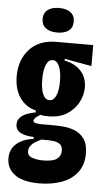

<svg xmlns="http://www.w3.org/2000/svg" viewBox="-57 -724 487 903"><g transform="rotate(5 186.5 -273.0)"><path d="M163 142Q86 142 47.5 113.5Q9 85 9 37Q9 -7 39.5 -32.5Q70 -58 119 -64V-73Q82 -74 57.5 -86Q33 -98 33 -126Q33 -174 118 -189V-198Q69 -210 41.5 -250.5Q14 -291 14 -351Q14 -429 59.5 -478.5Q105 -528 186 -528H360V-429L232 -452V-444Q284 -433 311 -402Q338 -371 338 -326Q338 -289 319.5 -254.5Q301 -220 266 -198Q231 -176 179 -176Q172 -176 161 -176.5Q150 -177 142 -180Q111 -163 111 -149Q111 -142 121.5 -139Q132 -136 150 -136H207Q226 -136 253 -134Q280 -132 307 -121.5Q334 -111 352 -86Q370 -61 370 -16Q370 38 342 73.5Q314 109 267 125.5Q220 142 163 142ZM177 -252Q197 -252 208 -276.5Q219 -301 219 -345Q219 -388 208 -414.5Q197 -441 177 -441Q156 -441 145.5 -415Q135 -389 135 -346Q135 -302 146 -277Q157 -252 177 -252ZM170 33Q218 33 237 19Q256 5 256 -19Q256 -42 243.5 -51Q231 -60 214.5 -62Q198 -64 185 -64H156Q123 -49 110.5 -35Q98 -21 98 -5Q98 18 121.5 25.5Q145 33 170 33ZM185 -572Q151 -572 131.5 -587Q112 -602 112 -630Q112 -658 131.5 -673Q151 -688 185 -688Q220 -688 239.5 -673Q259 -658 259 -630Q259 -601 239.5 -586.5Q220 -572 185 -572Z"/></g></svg>

Font: Bricolage Grotesque 48pt Condensed SemiBold
Style: Regular
Weight: 600
Width: 3
Designer: Mathieu Triay
Foundry: Atelier Triay
Version: Version 1.000; ttfautohint (v1.8.4.7-5d5b);gftools[0.9.32]